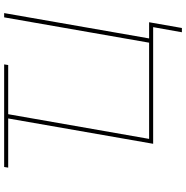

<svg xmlns="http://www.w3.org/2000/svg" viewBox="-6 -734 875 902"><g transform="rotate(-90 431.0 -282.5)"><path d="M95 -681H326L207 0H755L731 135H751L778 -19H702L821 -700H801L682 -19H230L346 -681H577L580 -700H98Z"/></g></svg>

Font: Fixel Display 20240404 Thin
Style: Italic
Weight: 100
Italic angle: -10°
Designer: AlfaBravo + MacPaw
Foundry: Kyrylo Tkachov, Marchela Mozhyna, Serhii Makarenko, Maria Weinstein, Zakhar Kryvoshyya
Version: Version 1.211;Glyphs 3.2 (3225)